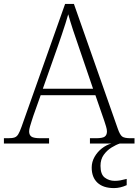

<svg xmlns="http://www.w3.org/2000/svg" viewBox="-23 -734 708 982"><path d="M-3 0V-27H18Q40 -27 51.5 -31Q63 -35 70.5 -47.5Q78 -60 87 -85L310 -714H355L579 -77Q590 -45 601.5 -36Q613 -27 646 -27H665V0H437V-27H467Q502 -27 513 -35.5Q524 -44 524 -62Q524 -72 519.5 -87Q515 -102 510 -117Q505 -132 502 -140L465 -247H185L148 -143Q145 -134 140 -118.5Q135 -103 130.5 -87.5Q126 -72 126 -62Q126 -44 137.5 -35.5Q149 -27 185 -27H228V0ZM196 -280H453L381 -491Q366 -533 350.5 -580.5Q335 -628 326 -661Q321 -642 312 -614.5Q303 -587 293 -556.5Q283 -526 274 -501ZM560 228Q505 228 475.5 200.5Q446 173 446 123Q446 94 460.5 68.5Q475 43 498 25Q521 7 547 0H590Q571 6 547.5 20.5Q524 35 507.5 58Q491 81 491 114Q491 158 513 174.5Q535 191 564 191Q579 191 592.5 188.5Q606 186 625 181V213Q592 228 560 228Z"/></svg>

Font: Noto Serif Tibetan ExtraLight
Style: Regular
Weight: 200
Designer: Monotype Design Team
Foundry: Monotype Imaging Inc.
Version: Version 2.103; ttfautohint (v1.8.4.7-5d5b)